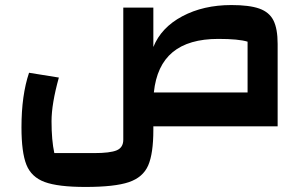

<svg xmlns="http://www.w3.org/2000/svg" viewBox="-20 -500 1203 760"><path d="M1079 -326V0H587V14Q587 108 566.5 155Q546 202 490 221Q434 240 318 240Q210 240 157 220.5Q104 201 84.5 152Q65 103 65 4Q65 -123 95 -212L213 -193Q184 -89 184 -20Q184 55 195 106H352Q416 106 442 95Q468 84 468 53V-470H587V-314Q618 -391 701.5 -435.5Q785 -480 896 -480Q967 -480 1006.5 -466Q1046 -452 1062.5 -419Q1079 -386 1079 -326ZM960 -134V-335Q925 -346 844 -346Q727 -346 663.5 -293.5Q600 -241 589 -134Z"/></svg>

Font: Changa SemiBold
Style: Regular
Weight: 600
Designer: Eduardo Rodriguez Tunni
Foundry: Eduardo Rodriguez Tunni
Version: Version 2.002; ttfautohint (v1.5) -l 8 -r 50 -G 150 -x 14 -H